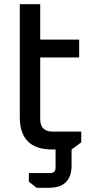

<svg xmlns="http://www.w3.org/2000/svg" viewBox="-20 -710 442 912"><path d="M74 -154V-690H171V-522H356V-437H171V-144Q171 -85 230 -85H366V-34L320 0H227Q74 0 74 -154ZM117 112H218Q244 112 244 86V-42H320V75Q320 182 213 182H154L117 153Z"/></svg>

Font: Oxanium Medium
Style: Regular
Weight: 500
Designer: Severin Meyer
Version: Version 1.001